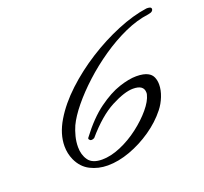

<svg xmlns="http://www.w3.org/2000/svg" viewBox="-97 -590 788 743"><g transform="rotate(-20 297.5 -218.0)"><path d="M228 42Q189 42 156.5 25.5Q124 9 107 -28Q95 -55 95 -85Q95 -135 126 -187Q157 -239 209 -287.5Q261 -336 324 -376Q387 -416 452.5 -443Q518 -470 575 -478H579Q584 -478 589 -476.5Q594 -475 595 -470V-468Q595 -464 590.5 -460Q586 -456 574 -454Q526 -448 475 -425Q424 -402 374.5 -368Q325 -334 282.5 -295Q240 -256 208.5 -217.5Q177 -179 162 -147Q154 -129 148.5 -107.5Q143 -86 143 -64Q143 -32 159 -9.5Q175 13 215 13Q251 13 292 -4.5Q333 -22 369.5 -50Q406 -78 431.5 -108.5Q457 -139 463 -164Q464 -167 464 -172Q464 -204 420 -204Q385 -204 329.5 -175Q274 -146 214 -76Q205 -71 198 -73Q196 -74 193 -77.5Q190 -81 193 -85Q241 -149 288.5 -183.5Q336 -218 377 -231.5Q418 -245 448 -245Q464 -245 476 -242.5Q488 -240 495 -236Q509 -229 515 -215.5Q521 -202 521 -185Q521 -162 511 -136.5Q501 -111 485 -91Q455 -53 411.5 -23Q368 7 320 24.5Q272 42 228 42Z"/></g></svg>

Font: WindSong Medium
Style: Regular
Weight: 500
Designer: Robert E. Leuschke
Foundry: Robert E. Leuschke
Version: Version 1.010; ttfautohint (v1.8.3)